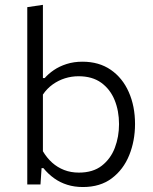

<svg xmlns="http://www.w3.org/2000/svg" viewBox="-20 -761 632 792"><path d="M322 10.5Q287 10.5 257.5 1.2Q228 -8 203.5 -25.5Q179 -43 159 -67.5H151.5L147 0H92.5Q92.5 -55.5 92.5 -107Q92.5 -158.5 92.5 -219.5V-494Q92.5 -557 92.5 -616.5Q92.5 -676 92.5 -731.5L157 -741Q157 -680 157 -619.8Q157 -559.5 157 -494V-439H164.5Q179 -456 202 -471.8Q225 -487.5 254.8 -497Q284.5 -506.5 320 -506.5Q388.5 -506.5 437 -473Q485.5 -439.5 511.2 -381.2Q537 -323 537 -249.5Q537 -180 513 -120.8Q489 -61.5 441.2 -25.5Q393.5 10.5 322 10.5ZM305.5 -49Q363.5 -49 400 -77.5Q436.5 -106 453.8 -151.5Q471 -197 471 -249Q471 -303.5 452.8 -348.2Q434.5 -393 397.5 -419.8Q360.5 -446.5 304 -446.5Q275 -446.5 248 -438Q221 -429.5 197.5 -412.8Q174 -396 157 -371V-137Q173.5 -109.5 195.2 -90Q217 -70.5 244.5 -59.8Q272 -49 305.5 -49Z"/></svg>

Font: Commissioner Thin Light
Style: Regular
Weight: 300
Version: Version 1.000